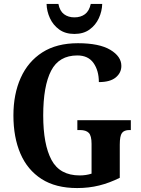

<svg xmlns="http://www.w3.org/2000/svg" viewBox="-20 -943 714 973"><path d="M371 10Q262 10 190.5 -36Q119 -82 83.5 -164.5Q48 -247 48 -358Q48 -466 85 -548.5Q122 -631 194.5 -677.5Q267 -724 375 -724Q483 -724 539 -690.5Q595 -657 595 -609Q595 -574 566.5 -550.5Q538 -527 481 -527Q481 -585 454 -623.5Q427 -662 372 -662Q279 -662 239 -584.5Q199 -507 199 -358Q199 -211 241 -132.5Q283 -54 384 -54Q416 -54 444 -63V-214Q444 -255 430 -269.5Q416 -284 385 -284H372V-334H643V-284H636Q609 -284 598 -269Q587 -254 587 -210V-42Q535 -16 482.5 -3Q430 10 371 10ZM357 -771Q311 -771 280 -793.5Q249 -816 233 -851Q217 -886 216 -923H276Q283 -887 304.5 -871Q326 -855 357 -855Q389 -855 410.5 -871Q432 -887 440 -923H498Q497 -886 481 -851Q465 -816 434 -793.5Q403 -771 357 -771Z"/></svg>

Font: Noto Serif Hebrew Condensed
Style: Bold
Weight: 700
Width: 3
Designer: Monotype Design Team
Foundry: Monotype Imaging Inc.
Version: Version 2.004; ttfautohint (v1.8.4.7-5d5b)